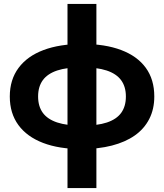

<svg xmlns="http://www.w3.org/2000/svg" viewBox="-20 -740 830 970"><path d="M321 210V-720H467V210ZM392 13Q278.5 13 197.5 -18Q116.5 -49 73 -108.2Q29.5 -167.5 29.5 -252.5Q29.5 -337.5 73.8 -397Q118 -456.5 200 -487.2Q282 -518 396.5 -518Q511 -518 592.2 -487.2Q673.5 -456.5 716.5 -397.5Q759.5 -338.5 759.5 -252.5Q759.5 -188.5 734 -138.8Q708.5 -89 660.8 -55.5Q613 -22 545 -4.5Q477 13 392 13ZM395 -105Q471.5 -105 520.2 -121.2Q569 -137.5 592.5 -170.2Q616 -203 616 -252.5Q616 -302 592 -334.8Q568 -367.5 518.8 -383.8Q469.5 -400 393.5 -400Q317.5 -400 268.8 -383.8Q220 -367.5 196.2 -334.8Q172.5 -302 172.5 -252.5Q172.5 -203 196.2 -170.2Q220 -137.5 269.2 -121.2Q318.5 -105 395 -105Z"/></svg>

Font: Geologica SemiBold
Style: Regular
Weight: 600
Designer: Sindre Bremnes, Frode Helland
Foundry: Monokrom Skriftforlag AS
Version: Version 1.010;gftools[0.9.28]